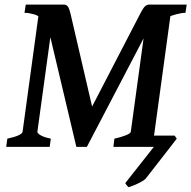

<svg xmlns="http://www.w3.org/2000/svg" viewBox="-20 -635 827 830"><path d="M194.8 0H6.8L11.7 -35.6Q74.7 -49.3 77.6 -65.4L146.5 -569.3L212.4 -581.5L141.6 -65.4Q140.6 -59.6 154.8 -50.8Q168.9 -42 199.7 -35.6ZM310.1 0 189.9 -507.3Q182.6 -536.6 164.6 -552.2Q146.5 -567.9 125 -573.7Q103.5 -579.6 85.9 -579.6L91.3 -615.2H256.8Q266.1 -615.2 272.5 -607.9Q278.8 -600.6 285.2 -574.2L388.7 -128.9L353.5 0ZM781.7 -579.6Q765.6 -579.6 741.5 -573.2Q717.3 -566.9 691.7 -555.4Q666 -543.9 644.8 -528.1Q623.5 -512.2 613.3 -493.2L355.5 0H353.5L354 -127.9L585.4 -574.2Q600.1 -603 608.4 -609.1Q616.7 -615.2 625.5 -615.2H787.1ZM470.2 0 474.6 -35.6Q505.4 -42.5 524.9 -50.5Q544.4 -58.6 545.4 -65.4L611.8 -550.3L718.3 -578.1L645.5 -45.9L714.4 -35.6L710 0ZM744.1 -35.6Q740.2 -30.3 723.1 -8.3Q706.1 13.7 683.8 42.2Q661.6 70.8 641.1 97.2Q620.6 123.5 609.4 137.7Q602.1 145 587.6 152.6Q573.2 160.2 558.8 166Q544.4 171.9 536.1 174.3Q528.3 168.5 521.5 156.7L645 0L625.5 -48.8H734.9Z"/></svg>

Font: Gentium Plus
Style: Bold Italic
Weight: 700
Italic angle: -8°
Designer: Victor Gaultney, Annie Olsen, Iska Routamaa, Becca Hirsbrunner
Foundry: SIL International
Version: Version 6.101